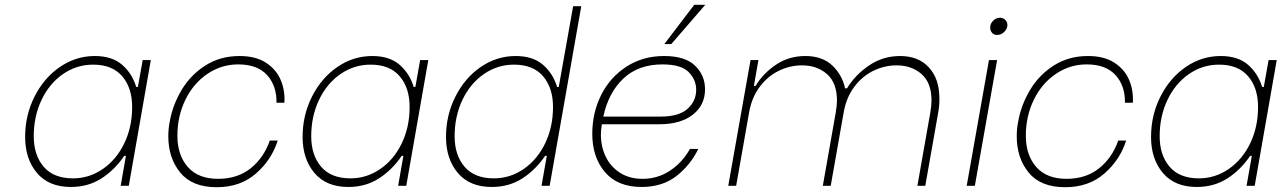

<svg xmlns="http://www.w3.org/2000/svg" viewBox="-20 -776 5353 802"><path d="M85 -204Q85 -295 124.5 -373Q164 -451 230.5 -496.5Q297 -542 376 -542Q448 -542 490 -505.5Q532 -469 549 -413H556L576 -525H610L518 0H484L506 -125H499Q459 -66 403.5 -30.5Q348 5 276 5Q184 5 134.5 -53.5Q85 -112 85 -204ZM532 -329Q532 -409 490.5 -457.5Q449 -506 369 -506Q300 -506 243 -466.5Q186 -427 153.5 -358.5Q121 -290 121 -207Q121 -128 162.5 -79.5Q204 -31 285 -31Q353 -31 410 -70.5Q467 -110 499.5 -178Q532 -246 532 -329Z M683 -207Q683 -238 689 -268Q701 -337 738.5 -400Q776 -463 838 -502.5Q900 -542 981 -542Q1048 -542 1091 -514Q1134 -486 1152.5 -442Q1171 -398 1168 -347H1135Q1136 -418 1095.5 -462.5Q1055 -507 975 -507Q905 -507 846.5 -467.5Q788 -428 754.5 -359.5Q721 -291 721 -209Q721 -128 764.5 -78.5Q808 -29 891 -29Q972 -29 1027 -73Q1082 -117 1107 -189H1140Q1115 -109 1049.5 -51.5Q984 6 885 6Q783 6 733 -55Q683 -116 683 -207Z M1244 -204Q1244 -295 1283.5 -373Q1323 -451 1389.5 -496.5Q1456 -542 1535 -542Q1607 -542 1649 -505.5Q1691 -469 1708 -413H1715L1735 -525H1769L1677 0H1643L1665 -125H1658Q1618 -66 1562.5 -30.5Q1507 5 1435 5Q1343 5 1293.5 -53.5Q1244 -112 1244 -204ZM1691 -329Q1691 -409 1649.5 -457.5Q1608 -506 1528 -506Q1459 -506 1402 -466.5Q1345 -427 1312.5 -358.5Q1280 -290 1280 -207Q1280 -128 1321.5 -79.5Q1363 -31 1444 -31Q1512 -31 1569 -70.5Q1626 -110 1658.5 -178Q1691 -246 1691 -329Z M1843 -204Q1843 -295 1882.5 -373Q1922 -451 1988.5 -496.5Q2055 -542 2134 -542Q2206 -542 2248 -505.5Q2290 -469 2307 -413H2314L2374 -750H2408L2276 0H2242L2264 -125H2257Q2217 -66 2161.5 -30.5Q2106 5 2034 5Q1942 5 1892.5 -53.5Q1843 -112 1843 -204ZM2290 -329Q2290 -409 2248.5 -457.5Q2207 -506 2127 -506Q2058 -506 2001 -466.5Q1944 -427 1911.5 -358.5Q1879 -290 1879 -207Q1879 -128 1920.5 -79.5Q1962 -31 2043 -31Q2111 -31 2168 -70.5Q2225 -110 2257.5 -178Q2290 -246 2290 -329Z M2454 -217Q2454 -305 2491 -379Q2528 -453 2596.5 -497.5Q2665 -542 2754 -542Q2842 -542 2883.5 -501.5Q2925 -461 2925 -403Q2925 -337 2874 -297Q2823 -257 2734 -257H2494L2493 -250Q2490 -232 2490 -214Q2490 -164 2510 -122Q2530 -80 2569.5 -54.5Q2609 -29 2664 -29Q2727 -29 2778.5 -63Q2830 -97 2862 -154H2897Q2863 -85 2804.5 -40Q2746 5 2660 5Q2560 5 2507 -57Q2454 -119 2454 -217ZM2739 -289Q2816 -289 2852 -321.5Q2888 -354 2888 -401Q2888 -443 2856.5 -475Q2825 -507 2747 -507Q2647 -507 2584.5 -448.5Q2522 -390 2500 -289ZM2755 -592 2880 -756H2926L2784 -592Z M3115 -525H3148L3129 -417H3136Q3167 -469 3221 -505.5Q3275 -542 3344 -542Q3415 -542 3456.5 -502.5Q3498 -463 3510 -407H3518Q3552 -463 3610 -502.5Q3668 -542 3740 -542Q3816 -542 3860 -494.5Q3904 -447 3904 -364Q3904 -332 3899 -306L3845 0H3812L3866 -306Q3871 -336 3871 -356Q3871 -430 3829.5 -466.5Q3788 -503 3725 -503Q3675 -503 3628.5 -480.5Q3582 -458 3548.5 -413.5Q3515 -369 3504 -306L3450 0H3417L3471 -306Q3476 -336 3476 -356Q3476 -430 3434.5 -466.5Q3393 -503 3330 -503Q3280 -503 3233.5 -480.5Q3187 -458 3153.5 -413.5Q3120 -369 3109 -306L3055 0H3022Z M4111 -525H4145L4052 0H4018ZM4116 -661Q4116 -677 4128.5 -689.5Q4141 -702 4157 -702Q4170 -702 4179 -693Q4188 -684 4188 -672Q4188 -656 4175 -643Q4162 -630 4145 -630Q4132 -630 4124 -639Q4116 -648 4116 -661Z M4227 -207Q4227 -238 4233 -268Q4245 -337 4282.5 -400Q4320 -463 4382 -502.5Q4444 -542 4525 -542Q4592 -542 4635 -514Q4678 -486 4696.5 -442Q4715 -398 4712 -347H4679Q4680 -418 4639.5 -462.5Q4599 -507 4519 -507Q4449 -507 4390.5 -467.5Q4332 -428 4298.5 -359.5Q4265 -291 4265 -209Q4265 -128 4308.5 -78.5Q4352 -29 4435 -29Q4516 -29 4571 -73Q4626 -117 4651 -189H4684Q4659 -109 4593.5 -51.5Q4528 6 4429 6Q4327 6 4277 -55Q4227 -116 4227 -207Z M4788 -204Q4788 -295 4827.5 -373Q4867 -451 4933.5 -496.5Q5000 -542 5079 -542Q5151 -542 5193 -505.5Q5235 -469 5252 -413H5259L5279 -525H5313L5221 0H5187L5209 -125H5202Q5162 -66 5106.5 -30.5Q5051 5 4979 5Q4887 5 4837.5 -53.5Q4788 -112 4788 -204ZM5235 -329Q5235 -409 5193.5 -457.5Q5152 -506 5072 -506Q5003 -506 4946 -466.5Q4889 -427 4856.5 -358.5Q4824 -290 4824 -207Q4824 -128 4865.5 -79.5Q4907 -31 4988 -31Q5056 -31 5113 -70.5Q5170 -110 5202.5 -178Q5235 -246 5235 -329Z"/></svg>

Font: Be Vietnam Thin
Style: Italic
Weight: 250
Italic angle: -9°
Designer: Gabriel Lam
Foundry: TypeRant
Version: Version 3.000